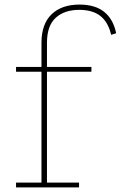

<svg xmlns="http://www.w3.org/2000/svg" viewBox="-20 -818 527 838"><path d="M50 0V-21H161V-505H50V-526H161V-631Q161 -713 205 -755.5Q249 -798 327 -798Q395.5 -798 435 -766Q474.5 -734 487 -673L465 -666Q452.5 -721 418.5 -748Q384.5 -775 326 -775Q261 -775 223 -740.2Q185 -705.5 185 -631V-526H379V-505H185V-21H325V0Z"/></svg>

Font: Hepta Slab ExtraLight ExtraLight
Style: Regular
Weight: 250
Version: Version 1.102